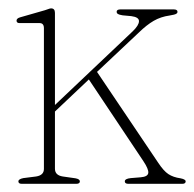

<svg xmlns="http://www.w3.org/2000/svg" viewBox="-20 -450 476 470"><path d="M33.5 0Q25 0 25 -6Q25 -11.5 37 -14L68.5 -18Q87.5 -21 87.5 -36.5V-381Q87.5 -394 76 -393.5H29Q20.5 -393 20.5 -399.5Q20.5 -405 29 -407.5L90 -425Q94 -426 98.2 -427.8Q102.5 -429.5 105 -429.5Q114.5 -429.5 114.5 -418.5V-193L305 -373.5Q320 -388 320.2 -398Q320.5 -408 301.5 -410.5L280 -412.5Q271 -414 268.2 -416Q265.5 -418 265.5 -421Q265.5 -427 275 -427H405Q414.5 -427 414.5 -421Q414.5 -418 411 -416Q407.5 -414 395 -412Q373.5 -409 356.2 -399Q339 -389 320 -370.5L217.5 -274L367 -52Q380.5 -31.5 392.2 -23.8Q404 -16 422 -13.5Q434.5 -11 434.5 -6Q434.5 0 426 0H294.5Q285.5 0 285.5 -6Q285.5 -12.5 300 -14L324.5 -16Q342 -17.5 343 -26.8Q344 -36 331 -55.5L197.5 -255.5L114.5 -177V-37Q114.5 -21 133.5 -18L165 -13.5Q175.5 -11.5 175.5 -6Q175.5 0 166.5 0Z"/></svg>

Font: Fraunces 144pt Soft Thin
Style: Regular
Weight: 100
Version: Version 1.000;[0bf87f6ff]